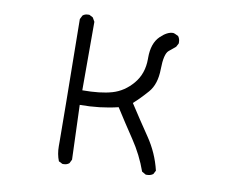

<svg xmlns="http://www.w3.org/2000/svg" viewBox="-83 -864 1166 986"><g transform="rotate(10 500.0 -371.0)"><path d="M308 18H302L282 8Q268 -27 268 -69V-92Q268 -188 261 -730L271 -750Q282 -760 300 -760H306L325 -750L337 -729V-372Q431 -372 491.5 -389.5Q552 -407 596.5 -459.5Q641 -512 641 -589V-596Q641 -671 680 -709Q715 -743 745 -743Q752 -743 773 -732Q783 -719 783 -701V-695L773 -676Q760 -666 738 -647Q716 -628 715 -549Q714 -470 676 -426.5Q638 -383 604 -353Q655 -274 707.5 -197Q760 -120 781 -31L771 -12Q758 -2 739 -2H733L712 -14Q683 -96 633 -170.5Q583 -245 536 -319Q442 -296 337 -296L347 -12L337 8Q325 18 308 18Z"/></g></svg>

Font: Xiaolai SC
Style: Regular
Weight: 400
Designer: Nozomi Seto 瀬戸のぞみ
Version: Version 3.11;December 4, 2020;FontCreator 13.0.0.2613 64-bit